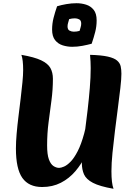

<svg xmlns="http://www.w3.org/2000/svg" viewBox="-20 -1143 846 1194"><path d="M309 -653Q309 -586 300 -518.5Q291 -451 282 -382Q273 -313 273 -239Q273 -182 284 -152Q295 -122 312.5 -110.5Q330 -99 348 -99Q359 -99 378 -107Q397 -115 419 -137.5Q441 -160 463 -202.5Q485 -245 503.5 -313Q522 -381 533 -481.5Q544 -582 544 -720L565 -400Q565 -348 552 -290.5Q539 -233 513 -178Q487 -123 448.5 -78Q410 -33 358.5 -6.5Q307 20 242 20Q159 20 119 -36.5Q79 -93 79 -220Q79 -260 83.5 -312Q88 -364 95 -420Q102 -476 108.5 -530.5Q115 -585 119.5 -631Q124 -677 124 -707Q124 -772 113 -802Q194 -788 236 -768Q278 -748 293.5 -720Q309 -692 309 -653ZM735 -684Q735 -652 728.5 -596Q722 -540 713 -471Q704 -402 695 -330Q686 -258 679.5 -192.5Q673 -127 673 -78Q673 -3 686 31Q600 16 558 -6Q516 -28 502.5 -58.5Q489 -89 489 -129Q489 -160 494.5 -211.5Q500 -263 508.5 -327Q517 -391 525 -460Q533 -529 538.5 -596Q544 -663 544 -720Q544 -739 543 -760Q542 -781 540 -802Q611 -800 650.5 -791Q690 -782 708 -766.5Q726 -751 730.5 -730.5Q735 -710 735 -684ZM475 -951Q478 -963 481.5 -974Q485 -985 485 -996Q485 -1016 472.5 -1022.5Q460 -1029 446 -1029Q427 -1029 410 -1024Q407 -1012 403.5 -1001Q400 -990 400 -979Q400 -959 412.5 -952.5Q425 -946 439 -946Q458 -946 475 -951ZM550 -871Q524 -864 492.5 -858Q461 -852 429 -852Q399 -852 370 -861Q341 -870 322.5 -893.5Q304 -917 304 -959Q304 -996 313 -1031.5Q322 -1067 335 -1104Q361 -1112 393 -1117.5Q425 -1123 456 -1123Q487 -1123 515.5 -1114Q544 -1105 562.5 -1082Q581 -1059 581 -1016Q581 -979 572 -944Q563 -909 550 -871Z"/></svg>

Font: Merienda Black
Style: Regular
Weight: 900
Designer: Eduardo Rodriguez Tunni
Foundry: Eduardo Rodriguez Tunni
Version: Version 2.001